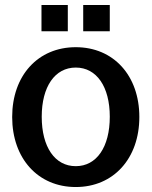

<svg xmlns="http://www.w3.org/2000/svg" viewBox="-20 -741 610 773"><path d="M285 12C437 12 541 -103 541 -270C541 -437 437 -551 285 -551C133 -551 29 -437 29 -270C29 -103 133 12 285 12ZM285 -72C201 -72 148 -149 148 -271C148 -392 201 -469 285 -469C369 -469 422 -392 422 -271C422 -149 369 -72 285 -72ZM315 -615H422V-721H315ZM147 -615H253V-721H147Z"/></svg>

Font: Ronzino Medium
Style: Regular
Weight: 500
Designer: Nunzio Mazzaferro
Foundry: Collletttivo
Version: Version 1.000;Glyphs 3.3 (3337)